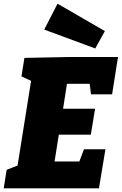

<svg xmlns="http://www.w3.org/2000/svg" viewBox="-32 -1018 658 1038"><path d="M422 -211H538L503 0H-12L4 -100L63 -123L136 -581L84 -605L100 -705L350 -710H606L574 -508H460L453 -565H330L309 -430H482L459 -290H286L263 -145H397ZM483 -756 207 -858 279 -998 535 -850Z"/></svg>

Font: Bitter Black
Style: Italic
Weight: 900
Italic angle: -9°
Designer: Sol Matas, and Bitter project Authors
Foundry: Sol Matas
Version: Version 2.001